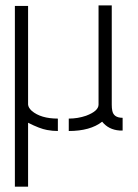

<svg xmlns="http://www.w3.org/2000/svg" viewBox="-20 -704 521 724"><path d="M36.1 0H85.9V-241.2Q129.9 -218.8 157.2 -213.9Q177.7 -210 198.2 -210V-256.8Q133.8 -256.8 99.6 -286.1Q86.9 -297.9 85.9 -309.6V-681.6H36.1ZM239.3 -210Q320.3 -210 365.2 -245.1Q389.6 -214.8 430.7 -211.9Q436.5 -211.9 442.4 -211.9V-259.8Q408.2 -259.8 403.3 -287.1Q401.4 -295.9 401.4 -309.6V-683.6H351.6V-309.6Q351.6 -285.2 304.7 -267.6Q273.4 -256.8 239.3 -256.8Z"/></svg>

Font: Post No Bills Colombo
Style: Regular
Weight: 400
Designer: Kosala Senevirathne, Siva Puranthara, Lasantha Premarathna, Tharique Azeez
Foundry: Mooniak
Version: Version 1.220 ; ttfautohint (v1.6)